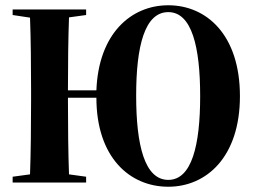

<svg xmlns="http://www.w3.org/2000/svg" viewBox="-20 -693 966 729"><path d="M619 -10C529 -10 497 -142 497 -330C497 -517 529 -647 619 -647C708 -647 740 -516 740 -328C740 -141 708 -10 619 -10ZM619 16C764 16 891 -97 891 -328C891 -561 764 -673 619 -673C478 -673 354 -566 346 -350H238V-354C238 -443 239 -549 242 -627L307 -636V-657H28V-636L94 -626C97 -549 98 -443 98 -354V-310C98 -219 97 -110 94 -31L28 -22V0H307V-22L242 -31C239 -110 238 -219 238 -310V-322H346C346 -96 472 16 619 16Z"/></svg>

Font: Source Serif 4 Display
Style: Bold
Weight: 700
Designer: Frank Grießhammer
Foundry: Adobe Systems Incorporated
Version: Version 4.004;hotconv 1.0.117;makeotfexe 2.5.65602